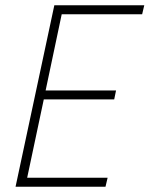

<svg xmlns="http://www.w3.org/2000/svg" viewBox="-20 -708 567 728"><path d="M39 0 186 -688H527L519 -654H214L153 -365H420L413 -331H146L83 -34H388L380 0Z"/></svg>

Font: Saira SemiCondensed Thin
Style: Italic
Weight: 250
Width: 4
Italic angle: -12°
Designer: Hector Gatti with collaboration of the Omnibus-Type team
Foundry: Omnibus-Type
Version: Version 1.101